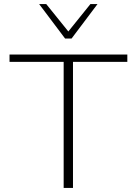

<svg xmlns="http://www.w3.org/2000/svg" viewBox="-20 -927 675 947"><path d="M294 0V-658H340V0ZM27 -622V-658H608V-622ZM301 -737 310 -763 426 -907H461L333 -737ZM301 -737 173 -907H208L325 -762L333 -737Z"/></svg>

Font: Ysabeau SC ExtraLight
Style: Regular
Weight: 250
Designer: Christian Thalmann (Catharsis Fonts)
Version: Version 2.001;gftools[0.9.30]; featfreeze: smcp